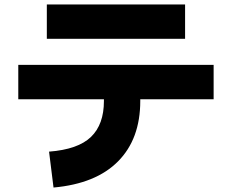

<svg xmlns="http://www.w3.org/2000/svg" viewBox="-20 -776 1040 861"><path d="M810 -756V-602H190V-756ZM220 65 200 -96Q330 -106 388 -162Q446 -218 446 -323V-331H62V-485H938V-331H609V-323Q609 -153 509.5 -52.5Q410 48 220 65Z"/></svg>

Font: Murecho ExtraBold
Style: Regular
Weight: 800
Designer: Neil Summerour
Foundry: Positype
Version: Version 1.010; ttfautohint (v1.8.3)